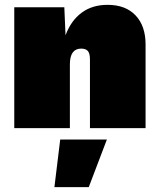

<svg xmlns="http://www.w3.org/2000/svg" viewBox="-20 -530 660 794"><path d="M39 0V-500H246L251 -384Q273 -444 317 -477Q361 -510 425 -510Q499 -510 540.5 -466.5Q582 -423 582 -346V0H352V-284Q352 -310 343 -319.5Q334 -329 316 -329Q269 -329 269 -264V0ZM422 47 347 244H205L229 47Z"/></svg>

Font: Prodigy Sans Black
Style: Regular
Weight: 900
Designer: Wei Huang
Foundry: Wei Huang
Version: Version 1.003; ttfautohint (v1.8.3)